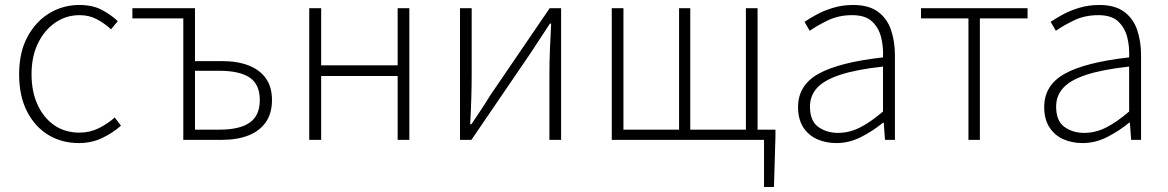

<svg xmlns="http://www.w3.org/2000/svg" viewBox="-20 -563 4702 773"><path d="M297 13Q229 13 175 -19.5Q121 -52 89 -114Q57 -176 57 -264Q57 -353 91 -415.5Q125 -478 180 -510.5Q235 -543 299 -543Q353 -543 390.5 -523Q428 -503 454 -478L427 -445Q401 -469 370 -485.5Q339 -502 300 -502Q246 -502 202 -471.5Q158 -441 132.5 -388Q107 -335 107 -264Q107 -194 131.5 -141Q156 -88 199 -58.5Q242 -29 300 -29Q342 -29 378 -47Q414 -65 442 -90L467 -57Q433 -27 390.5 -7Q348 13 297 13Z M718 0V-489H513V-530H765V-317H874Q936 -317 981 -299.5Q1026 -282 1050.5 -247.5Q1075 -213 1075 -160Q1075 -107 1050.5 -71.5Q1026 -36 981 -18Q936 0 874 0ZM765 -41H863Q945 -41 985.5 -69.5Q1026 -98 1026 -160Q1026 -223 985.5 -250.5Q945 -278 863 -278H765Z M1225 0V-530H1273V-300H1581V-530H1628V0H1581V-257H1273V0Z M1832 0V-530H1879V-263Q1879 -220 1877.5 -168Q1876 -116 1873 -63H1878Q1895 -88 1916.5 -120.5Q1938 -153 1953 -178L2193 -530H2239V0H2192V-267Q2192 -311 2194 -363Q2196 -415 2199 -468H2194Q2178 -443 2156 -410Q2134 -377 2118 -352L1878 0Z M3056 190V0H3009V-41H3102V-14L3096 190ZM2443 0V-530H2490V-41H2714V-530H2759V-41H2983V-530H3030V0Z M3347 13Q3305 13 3270 -2.5Q3235 -18 3214 -50.5Q3193 -83 3193 -132Q3193 -220 3275.5 -266Q3358 -312 3535 -332Q3537 -374 3527.5 -412.5Q3518 -451 3491 -476.5Q3464 -502 3411 -502Q3356 -502 3312 -480.5Q3268 -459 3240 -439L3219 -475Q3238 -488 3267 -504Q3296 -520 3334 -531.5Q3372 -543 3415 -543Q3478 -543 3515 -515.5Q3552 -488 3567.5 -442Q3583 -396 3583 -340V0H3543L3538 -69H3535Q3495 -36 3447 -11.5Q3399 13 3347 13ZM3354 -28Q3400 -28 3443 -50Q3486 -72 3535 -114V-295Q3426 -283 3361.5 -261.5Q3297 -240 3269 -208.5Q3241 -177 3241 -134Q3241 -76 3274.5 -52Q3308 -28 3354 -28Z M3879 0V-489H3688V-530H4117V-489H3925V0Z M4338 13Q4296 13 4261 -2.5Q4226 -18 4205 -50.5Q4184 -83 4184 -132Q4184 -220 4266.5 -266Q4349 -312 4526 -332Q4528 -374 4518.5 -412.5Q4509 -451 4482 -476.5Q4455 -502 4402 -502Q4347 -502 4303 -480.5Q4259 -459 4231 -439L4210 -475Q4229 -488 4258 -504Q4287 -520 4325 -531.5Q4363 -543 4406 -543Q4469 -543 4506 -515.5Q4543 -488 4558.5 -442Q4574 -396 4574 -340V0H4534L4529 -69H4526Q4486 -36 4438 -11.5Q4390 13 4338 13ZM4345 -28Q4391 -28 4434 -50Q4477 -72 4526 -114V-295Q4417 -283 4352.5 -261.5Q4288 -240 4260 -208.5Q4232 -177 4232 -134Q4232 -76 4265.5 -52Q4299 -28 4345 -28Z"/></svg>

Font: Noto Sans KR ExtraLight
Style: Regular
Weight: 250
Designer: Ryoko NISHIZUKA  (kana, bopomofo & ideographs); Paul D. Hunt (Latin, Greek & Cyrillic); Sandoll Communications , Soo-you
Foundry: Adobe
Version: Version 2.004-H2;hotconv 1.0.118;makeotfexe 2.5.65603